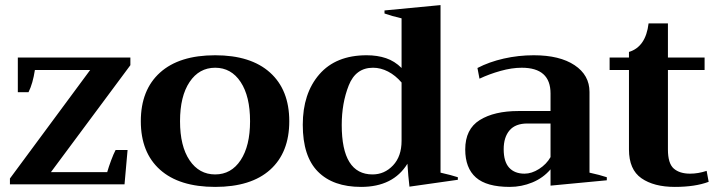

<svg xmlns="http://www.w3.org/2000/svg" viewBox="-20 -724 2827 754"><path d="M19 -23 334 -449H117Q109 -396 92 -362H50V-498H492V-468L180 -48H401Q407 -69 416.5 -94.5Q426 -120 434 -135H481L469 0H19Z M533 -248Q533 -371 608.5 -439Q684 -507 825 -507Q965 -507 1040.5 -439Q1116 -371 1116 -248Q1116 -125 1041 -57.5Q966 10 825 10Q684 10 608.5 -57.5Q533 -125 533 -248ZM962 -248Q962 -346 925 -402Q888 -458 825 -458Q762 -458 724.5 -402Q687 -346 687 -248Q687 -150 724.5 -94.5Q762 -39 825 -39Q888 -39 925 -95Q962 -151 962 -248Z M1169 -234Q1169 -357 1234 -432Q1299 -507 1420 -507Q1462 -507 1496 -495.5Q1530 -484 1557 -457V-652Q1518 -661 1490 -671V-683L1710 -704V-46Q1754 -36 1778 -28V-18L1588 9Q1583 -32 1580 -81Q1524 10 1398 10Q1288 10 1228.5 -50Q1169 -110 1169 -234ZM1557 -171V-400Q1533 -428 1504 -443Q1475 -458 1445 -458Q1377 -458 1349.5 -388.5Q1322 -319 1322 -233Q1322 -39 1443 -39Q1490 -39 1523.5 -74.5Q1557 -110 1557 -171Z M1807 -137Q1807 -217 1864 -252.5Q1921 -288 2016 -288H2142V-357Q2142 -458 2029 -458Q1990 -458 1945.5 -445.5Q1901 -433 1863 -415L1855 -457Q1901 -481 1958.5 -494Q2016 -507 2076 -507Q2178 -507 2236.5 -468Q2295 -429 2295 -363V-46Q2336 -37 2363 -28V-16L2142 5V-59Q2113 -25 2070.5 -7.5Q2028 10 1982 10Q1891 10 1849 -27Q1807 -64 1807 -137ZM2142 -107V-239H2051Q2004 -239 1981 -212Q1958 -185 1958 -138Q1958 -89 1979.5 -65.5Q2001 -42 2040 -42Q2068 -42 2097 -60.5Q2126 -79 2142 -107Z M2763 -10Q2710 10 2630 10Q2548 10 2499 -24Q2450 -58 2450 -137V-449H2374V-498H2450V-520Q2516 -540 2527 -632H2603V-498H2747V-449H2603V-137Q2603 -82 2626 -62Q2649 -42 2690 -42Q2722 -42 2755 -53Z"/></svg>

Font: Trirong
Style: Bold
Weight: 700
Designer: Katatrad Team
Foundry: CadsonDemak
Version: Version 1.001